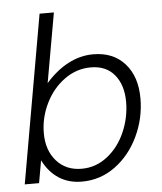

<svg xmlns="http://www.w3.org/2000/svg" viewBox="-54 -810 731 868"><g transform="rotate(-5 311.5 -376.5)"><path d="M107 -102 89 0H24L158 -763H223L167 -447Q214 -501 269 -530Q324 -559 383 -559Q474 -559 526.5 -500Q579 -441 579 -342Q579 -252 540.5 -170.5Q502 -89 434.5 -39.5Q367 10 283 10Q223 10 178.5 -19Q134 -48 107 -102ZM513 -332Q513 -408 475 -454.5Q437 -501 367 -501Q302 -501 247.5 -461.5Q193 -422 161.5 -357.5Q130 -293 130 -223Q130 -145 173 -96.5Q216 -48 287 -48Q352 -48 404 -89Q456 -130 484.5 -195.5Q513 -261 513 -332Z"/></g></svg>

Font: Open Sauce One Light Italic
Style: Regular
Weight: 300
Italic angle: -10°
Designer: Alfredo Marco Pradil
Foundry: Creative Sauce Fz LLC
Version: Version 1.477